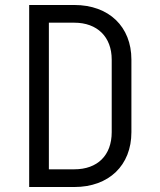

<svg xmlns="http://www.w3.org/2000/svg" viewBox="-20 -750 640 770"><path d="M278 0C417 0 507 -87 507 -220V-511C507 -643 417 -730 278 -730H97V0ZM176 -659H278C370 -659 428 -602 428 -511V-220C428 -127 371 -71 278 -71H176Z"/></svg>

Font: Tekne LDO Light
Style: Regular
Weight: 300
Monospace: yes
Designer: Alessio Laiso, Mario Rullo, Paolo Rosset
Foundry: Alessio Laiso
Version: Version 1.000;hotconv 1.0.109;makeotfexe 2.5.65596